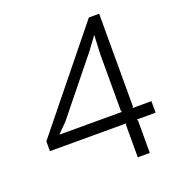

<svg xmlns="http://www.w3.org/2000/svg" viewBox="-143 -930 981 1050"><g transform="rotate(-20 347.5 -405.0)"><path d="M655 -196H545L550 -189V0H480V-189L484 -196H40V-253L490 -810H550V-270L545 -263H655ZM485 -708H483L431 -637L174 -318L121 -265V-263H484L480 -270V-599Z"/></g></svg>

Font: TypoPRO Sinkin Sans
Style: 300 Light
Weight: 300
Designer: Keith Bates
Foundry: K-Type
Version: Sinkin Sans (version 1.0)  by Keith Bates   •   © 2014   www